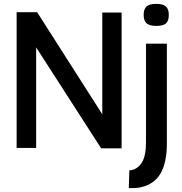

<svg xmlns="http://www.w3.org/2000/svg" viewBox="-20 -765 940 993"><path d="M66 0V-702H172L509 -174V-700H609V2H503L167 -520V0ZM788 -631Q754 -631 738.5 -644Q723 -657 723 -688Q723 -718 738 -731.5Q753 -745 788 -745Q823 -745 838 -731.5Q853 -718 853 -688Q853 -657 838.5 -644Q824 -631 788 -631ZM843 -539V-23Q843 76 810.5 132Q778 188 707 204Q680 209 646 208L649 116Q662 115 674 111Q705 97 720 64Q735 31 735 -28V-539Z"/></svg>

Font: Georama Medium
Style: Regular
Weight: 500
Designer: Jean-Baptiste Levee
Foundry: Production Type
Version: Version 1.000